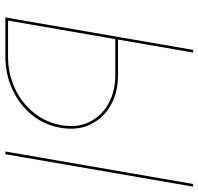

<svg xmlns="http://www.w3.org/2000/svg" viewBox="-32 -708 740 716"><g transform="rotate(90 338.0 -350.0)"><path d="M676 -700 555 0H545L666 -700ZM176 -700 55 0H45L166 -700ZM122 -420H261Q325 -420 372.5 -393Q420 -366 443.5 -318.5Q467 -271 457 -209Q447 -146 408.5 -99Q370 -52 313 -26Q256 0 190 0H51L52 -10H191Q254 -10 308.5 -35Q363 -60 400 -105.5Q437 -151 447 -210Q457 -269 434.5 -314Q412 -359 366.5 -384.5Q321 -410 260 -410H121Z"/></g></svg>

Font: Jost Thin
Style: Italic
Weight: 200
Italic angle: -5°
Version: Version 3.710